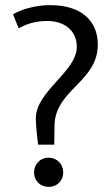

<svg xmlns="http://www.w3.org/2000/svg" viewBox="-20 -722 430 750"><path d="M227 -48C227 -81 203 -106 170 -106C136 -106 113 -80 113 -48C113 -16 137 8 170 8C203 8 227 -16 227 -48ZM362 -548C362 -638 301 -702 175 -702C116 -702 60 -684 31 -666L53 -611C82 -628 117 -640 165 -640C231 -640 280 -603 280 -539C280 -442 120 -366 120 -260C120 -234 125 -182 129 -157H192C192 -167 193 -220 193 -235C198 -373 362 -403 362 -548Z"/></svg>

Font: Repo
Style: Regular
Weight: 400
Designer: Stefan Peev
Foundry: Context Ltd
Version: Version 0.000